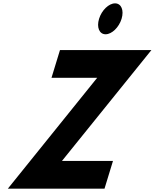

<svg xmlns="http://www.w3.org/2000/svg" viewBox="-20 -1123 921 1143"><path d="M664.9 -1103C627.7 -1103 585.3 -1062 569.7 -1011C554.1 -960 571.4 -919 608.6 -919C645.8 -919 688.2 -960 703.8 -1011C719.4 -1062 702 -1103 664.9 -1103ZM881.4 -825H337.1L286.6 -660H558.6L26.8 0H602.2L652.6 -165H348.9Z"/></svg>

Font: Hussar
Style: BdSuprConOblThree
Weight: 700
Foundry: Cannot Into Space Fonts
Version: Version 2.00